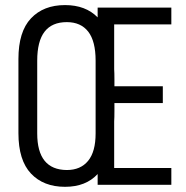

<svg xmlns="http://www.w3.org/2000/svg" viewBox="-20 -720 723 748"><path d="M424.8 -625V-450.2Q425.8 -437.5 425.8 -409.2V-383.8H614.3V-318.4H425.8V-289.1Q425.8 -260.7 424.8 -247.1V-65.4H647.5V0H360.4V-42Q314.5 7.8 233.4 7.8Q149.4 7.8 100.6 -43.9Q51.8 -95.7 51.8 -201.2V-490.2Q51.8 -596.7 100.6 -648.4Q149.4 -700.2 233.4 -700.2Q313.5 -700.2 360.4 -652.3V-690.4H647.5V-625ZM352.5 -483.4Q352.5 -559.6 323.7 -596.7Q294.9 -633.8 240.2 -633.8Q182.6 -633.8 153.8 -596.7Q125 -559.6 125 -483.4V-200.2Q125 -58.6 240.2 -57.6Q293.9 -57.6 323.2 -93.3Q352.5 -128.9 352.5 -200.2Z"/></svg>

Font: Altinn-DIN Condensed
Style: Regular
Weight: 400
Width: 3
Designer: Charles Nix
Foundry: Altinn
Version: Version 2.00